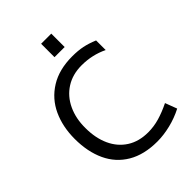

<svg xmlns="http://www.w3.org/2000/svg" viewBox="-275 -1107 1257 1257"><g transform="rotate(-45 353.0 -478.5)"><path d="M56 0ZM56 -378Q56 -490 97 -579Q138 -668 221.5 -720Q305 -772 427 -772Q480 -772 521.5 -763.5Q563 -755 611 -735V-646Q526 -687 429 -687Q345 -687 283 -647.5Q221 -608 188 -537.5Q155 -467 156 -378Q156 -286 188 -216Q220 -146 281 -107Q342 -68 427 -68Q480 -68 531.5 -83Q583 -98 640 -126L671 -44Q613 -14 549 1.5Q485 17 427 17Q305 17 222 -32Q139 -81 97.5 -170Q56 -259 56 -378ZM341 -974H435V-850H341Z"/></g></svg>

Font: Biryani
Style: Regular
Weight: 400
Designer: Dan Reynolds and Mathieu Reguer
Foundry: Dan Reynolds and Mathieu Reguer
Version: Version 1.004; ttfautohint (v1.1) -l 5 -r 5 -G 72 -x 0 -D la